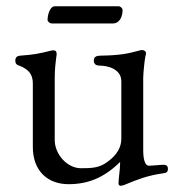

<svg xmlns="http://www.w3.org/2000/svg" viewBox="-20 -575 567 614"><path d="M146 -500H341C362 -500 372 -521 372 -543C372 -549 365 -555 359 -555H156C137 -555 132 -521 132 -512C132 -506 139 -500 146 -500ZM366 19C372 19 382 15 386 13C415 1 451 -14 503 -21C511 -22 517 -24 517 -35C517 -47 509 -48 502 -48C492 -48 466 -45 456 -45C446 -45 438 -59 438 -95V-326C438 -342 443 -388 445 -395C446 -399 447 -402 447 -404C447 -411 441 -415 434 -415C431 -415 427 -414 424 -413C388 -403 362 -398 301 -397C290 -397 280 -394 280 -382C280 -368 289 -365 301 -365C321 -365 368 -356 368 -315V-132C368 -91 338 -68 323 -57C298 -38 273 -37 239 -37C196 -37 155 -80 155 -128V-323C155 -353 157 -369 161 -400C162 -411 157 -414 151 -414C148 -414 147 -414 143 -413C106 -404 89 -400 44 -397C36 -396 29 -393 29 -381C29 -370 35 -367 42 -365C72 -353 85 -337 85 -308V-105C85 -27 134 14 199 14C261 14 312 -6 364 -57V-51C364 -34 359 -2 359 11C359 16 361 19 366 19Z"/></svg>

Font: EB Garamond
Style: Regular
Weight: 400
Designer: Georg Duffner and Octavio Pardo
Foundry: Georg Duffner
Version: Version 1.000;PS 001.000;hotconv 1.0.88;makeotf.lib2.5.64775